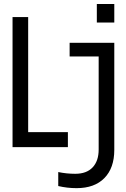

<svg xmlns="http://www.w3.org/2000/svg" viewBox="-20 -745 640 972"><path d="M558.6 13.7Q558.6 105.5 508.5 156.5Q458.5 207.5 367.7 207.5Q319.8 207.5 274.9 196.8V126Q316.9 134.8 360.8 134.8Q418.5 134.8 449 102.3Q479.5 69.8 479.5 12.2V-459H332.5V-528.3H558.6ZM43.5 0V-658.7H122.6V-76.2H323.7V0ZM470.2 -630.9V-724.6H558.6V-630.9Z"/></svg>

Font: Cousine
Style: Regular
Weight: 400
Monospace: yes
Designer: Steve Matteson
Foundry: Monotype Imaging Inc.
Version: Version 1.21